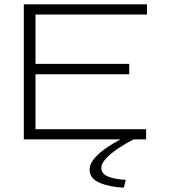

<svg xmlns="http://www.w3.org/2000/svg" viewBox="-20 -644 790 887"><path d="M90 0V-624H659V-577H144V-349H577V-301H144V-47H655V0ZM561 187 552 223Q485 220 439.5 200Q394 180 394 140Q394 113 417.5 86Q441 59 480.5 33Q520 7 568 -16L597 0Q558 20 524 43Q490 66 469 89Q448 112 448 132Q448 158 478 171Q508 184 561 187Z"/></svg>

Font: Inconsolata ExtraExpanded Light
Style: Regular
Weight: 300
Width: 8
Monospace: yes
Designer: Raph Levien, Cyreal, Brenton Simpson
Foundry: Raph Levien, Cyreal, Google
Version: Version 3.001; ttfautohint (v1.8.2.53-6de2)